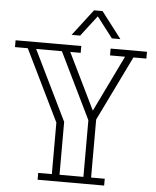

<svg xmlns="http://www.w3.org/2000/svg" viewBox="-74 -1068 909 1121"><g transform="rotate(5 380.0 -507.0)"><path d="M499 -380V-40H579V0H189V-40H269V-342L65 -760H-10V-800H375V-760H314L475 -430L635 -760H547V-800H760V-760H684ZM454 -40V-372L265 -760H114L314 -350V-40ZM549 -860 456 -981 363 -860H313L431 -1014H481L599 -860Z"/></g></svg>

Font: Kumar One Outline
Style: Regular
Weight: 400
Designer: Parimal Parmar
Foundry: Indian Type Foundry
Version: Version 1.000;PS 1.000;hotconv 1.0.88;makeotf.lib2.5.647800